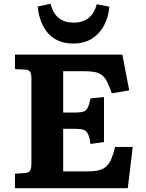

<svg xmlns="http://www.w3.org/2000/svg" viewBox="-20 -986 763 1006"><path d="M58.5 0V-76L111 -79.5Q129 -81 136.7 -90Q144.5 -99 144.5 -131V-574Q144.5 -600 137.5 -610.2Q130.5 -620.5 109 -621.5L58.5 -624V-700H621L657 -512.5L565.5 -497Q553.5 -533.5 542 -556.2Q530.5 -579 515 -591.5Q499.5 -604 477 -608.5Q454.5 -613 420.5 -613H311V-396.5H379Q404.5 -396.5 418.3 -401.5Q432 -406.5 439.7 -422.3Q447.5 -438 455 -471L525 -477V-242L454 -231.5Q449.5 -265.5 441.7 -282.7Q434 -300 419.5 -305.5Q405 -311 377 -311H311V-88H440.5Q475.5 -88 499 -94.3Q522.5 -100.5 537.8 -114.8Q553 -129 563.5 -154Q574 -179 583 -216H675.5L649.5 0ZM364 -758Q306.5 -758 266.8 -782.8Q227 -807.5 205 -851.3Q183 -895 177.5 -952L244.5 -966Q258.5 -914.5 288.5 -891Q318.5 -867.5 366 -867.5Q414.5 -867.5 444.8 -892.3Q475 -917 487 -964L553 -951Q548.5 -896.5 525.3 -852.8Q502 -809 461.8 -783.5Q421.5 -758 364 -758Z"/></svg>

Font: Literata Variable Black
Style: Regular
Weight: 900
Designer: Latin by Veronika Burian and Jose Scaglione. Greek by Irene Vlachou. Cyrillic by Vera Evstafieva.
Foundry: TypeTogether
Version: Version 3.021